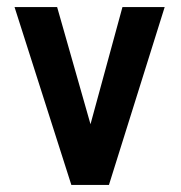

<svg xmlns="http://www.w3.org/2000/svg" viewBox="-20 -521 510 541"><path d="M21 -501 181 0H287L444 -501H325L235 -171L141 -501Z"/></svg>

Font: Advent Pro
Style: Bold
Weight: 700
Designer: VivaRado, Andreas Kalpakidis
Foundry: VivaRado, Andreas Kalpakidis
Version: Version 3.000